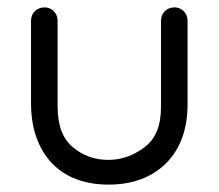

<svg xmlns="http://www.w3.org/2000/svg" viewBox="-20 -484 592 520"><path d="M416 -194C416 -143 401 -107 371 -85C340 -62 308 -51 274 -51C237 -51 205 -62 178 -85C150 -107 136 -144 136 -197V-427C136 -451 118 -464 101 -464C81 -464 64 -451 64 -427V-203C64 -88 125 16 274 16C340 16 392 -4 431 -43C469 -82 488 -135 488 -202V-427C488 -451 470 -464 453 -464C433 -464 416 -451 416 -427Z"/></svg>

Font: Dongle Light
Style: Regular
Weight: 300
Designer: Yanghee Ryu
Foundry: Yanghee Ryu
Version: Version 2.000